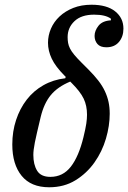

<svg xmlns="http://www.w3.org/2000/svg" viewBox="-20 -780 542 812"><path d="M188 12Q111 12 71.5 -36.5Q32 -85 32 -169Q32 -224 48 -272.5Q64 -321 93 -358.5Q122 -396 163.5 -419.5Q205 -443 256 -449L258 -455L253 -460Q215 -498 199 -531.5Q183 -565 183 -599Q183 -630 195.5 -659Q208 -688 232 -710.5Q256 -733 290 -746.5Q324 -760 367 -760Q432 -760 467 -732Q502 -704 502 -659Q502 -625 483 -602.5Q464 -580 430 -580Q404 -580 392 -594Q380 -608 380 -628Q380 -650 396.5 -671Q413 -692 449 -694V-701Q426 -718 378 -718Q324 -718 295 -690.5Q266 -663 266 -623Q266 -610 268 -598.5Q270 -587 276 -575Q282 -563 293.5 -549Q305 -535 324 -516L354 -486Q378 -462 395.5 -439.5Q413 -417 423.5 -394.5Q434 -372 439 -349Q444 -326 444 -299Q444 -248 428 -193.5Q412 -139 379.5 -93Q347 -47 299 -17.5Q251 12 188 12ZM193 -32Q246 -32 279.5 -75Q313 -118 333 -200Q342 -237 345 -257.5Q348 -278 348 -295Q348 -333 334 -362.5Q320 -392 283 -429L277 -435Q224 -413 195 -378Q166 -343 152 -285Q143 -247 137 -221.5Q131 -196 127.5 -178Q124 -160 122.5 -147.5Q121 -135 121 -125Q121 -84 137 -58Q153 -32 193 -32Z"/></svg>

Font: IBM Plex Serif Text
Style: Italic
Weight: 450
Italic angle: -14°
Designer: Mike Abbink, Paul van der Laan, Pieter van Rosmalen
Foundry: Bold Monday
Version: Version 3.001